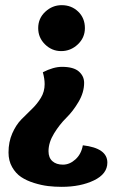

<svg xmlns="http://www.w3.org/2000/svg" viewBox="-20 -505 446 744"><path d="M219 -485Q257 -485 283 -460Q309 -435 309 -396Q309 -359 281.5 -333Q254 -307 217 -307Q181 -307 154.5 -333Q128 -359 128 -396Q128 -434 155.5 -459.5Q183 -485 219 -485ZM146 -225Q187 -246 220 -246Q265 -246 285.5 -228Q306 -210 306 -184Q306 -147 284.5 -110.5Q263 -74 237 -48.5Q211 -23 189.5 12Q168 47 168 81Q168 106 183 119.5Q198 133 224 133Q250 133 272.5 112.5Q295 92 301 58Q396 69 396 125Q396 169 344 194Q292 219 219 219Q192 219 166.5 216Q141 213 112 204Q83 195 62 181Q41 167 27 142.5Q13 118 13 86Q13 45 27.5 12Q42 -21 62.5 -42Q83 -63 103.5 -82.5Q124 -102 138.5 -126Q153 -150 153 -179Q153 -200 146 -225Z"/></svg>

Font: Overlock Black
Style: Regular
Weight: 900
Designer: Dario Muhafara
Foundry: Dario Manuel Muhafara
Version: Version 1.002